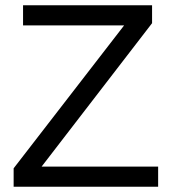

<svg xmlns="http://www.w3.org/2000/svg" viewBox="-20 -708 651 728"><path d="M579.6 -76.2V0H31.7V-69.8L450.7 -611.8H67.4V-688H556.6V-620.1L137.7 -76.2Z"/></svg>

Font: Arimo
Style: Regular
Weight: 400
Designer: Steve Matteson
Foundry: Monotype Imaging Inc.
Version: Version 1.33